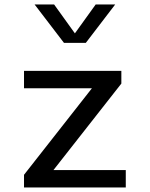

<svg xmlns="http://www.w3.org/2000/svg" viewBox="-20 -826 660 846"><path d="M514.7 -513.7V-457.8L199.2 -55.8L181.3 -76.5H534.2V0H85.8V-55.8L401.3 -457.8L425.3 -437.2H85.8V-513.7ZM261.8 -637.2H358.2L487.5 -806.2H401.5L310 -679L218.5 -806.2H132.5Z"/></svg>

Font: Monaspace Neon Var ExtraLight
Style: Regular
Weight: 200
Designer: Riley Cran and the Lettermatic Team
Version: Version 1.200 (Monaspace Neon Var)